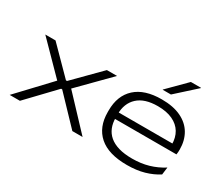

<svg xmlns="http://www.w3.org/2000/svg" viewBox="-119 -994 1517 1308"><g transform="rotate(30 640.0 -340.0)"><path d="M36 0 275 -253.5V-239L40.5 -477.5H121L318.5 -277.5H327L525 -477.5H605L370.5 -240V-254L609.5 0H529L327 -211.5H318.5L116.5 0Z M965.5 14.5Q820 14.5 746.5 -50.2Q673 -115 673 -233V-245.5Q673 -362 744 -427Q815 -492 949.5 -492Q1040.5 -492 1102 -462.5Q1163.5 -433 1194.5 -380Q1225.5 -327 1225.5 -257V-254.5Q1225.5 -245.5 1224.8 -235.5Q1224 -225.5 1222.5 -217H1160Q1161 -226 1161.5 -237.2Q1162 -248.5 1162 -259Q1162 -313.5 1138 -353.8Q1114 -394 1066.5 -416.2Q1019 -438.5 949.5 -438.5Q846 -438.5 792.5 -389Q739 -339.5 739 -253V-246.5V-239V-226.5Q739 -184.5 752.8 -150.2Q766.5 -116 795.2 -91.5Q824 -67 868.5 -54Q913 -41 975 -41Q1044 -41 1102.5 -58Q1161 -75 1214 -108.5L1206.5 -50Q1159.5 -19.5 1100.2 -2.5Q1041 14.5 965.5 14.5ZM703 -217V-267.5H1208.5V-217ZM1061 -693.5H1141V-691.5L986 -551.5H921.5V-553.5Z"/></g></svg>

Font: Anek Latin Expanded Light
Style: Regular
Weight: 300
Width: 7
Designer: Yesha Goshar
Foundry: Ek Type
Version: Version 1.003